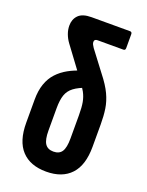

<svg xmlns="http://www.w3.org/2000/svg" viewBox="-133 -754 633 827"><g transform="rotate(20 183.5 -340.0)"><path d="M183.4 6Q110 6 70.7 -36.3Q31.4 -78.5 31.4 -162.8V-268.5Q31.4 -310 42.2 -340.9Q53 -371.9 73.3 -393.8Q93.6 -415.7 121.1 -430.9Q148.6 -446.1 181.3 -455.9L227.9 -394.3Q190.6 -381.6 169.8 -365.9Q149 -350.3 141 -326.9Q133 -303.6 133 -266.6V-163.8Q133 -122.1 145 -104Q157 -85.8 183.4 -85.8Q210.2 -85.8 222 -104Q233.8 -122.1 233.8 -163.8V-270.3Q233.8 -306.9 229.6 -329.6Q225.4 -352.4 214.5 -372.6Q203.6 -392.9 181.8 -421.1L88.3 -547.3Q76.3 -563.7 69.5 -582.3Q62.7 -600.9 62.7 -619.7Q62.7 -648.8 80.9 -667.4Q99.2 -686.1 140.3 -686.1H316.8Q326.2 -686.1 326.2 -675.1V-611.9Q326.2 -601.6 316.8 -601.6H198.7Q184 -601.6 184 -588.9Q184 -583.1 187 -577Q190 -571 194.6 -564.4L263.7 -473.1Q295.7 -432.7 310.7 -400.5Q325.8 -368.3 330.6 -336.5Q335.4 -304.7 335.4 -265.5V-162.8Q335.4 -78.5 296.1 -36.3Q256.8 6 183.4 6Z"/></g></svg>

Font: Sofia Sans Extra Condensed
Style: Regular
Weight: 400
Designer: Botio Nikoltchev, Ani Petrova
Foundry: lettersoup
Version: Version 4.101